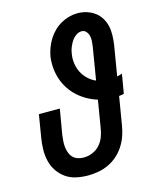

<svg xmlns="http://www.w3.org/2000/svg" viewBox="-113 -819 726 904"><g transform="rotate(-15 250.0 -367.5)"><path d="M204 8Q175 8 147 2Q119 -4 96.5 -19.5Q74 -35 58.5 -58Q43 -81 36.5 -108Q30 -135 30.5 -164Q31 -193 36 -222L54 -331H156L135 -208Q133 -193 132 -178Q131 -163 132.5 -149Q134 -135 139 -121.5Q144 -108 153.5 -98Q163 -88 177 -83.5Q191 -79 206 -79Q227 -79 248 -87.5Q269 -96 284 -112.5Q299 -129 307 -150Q315 -171 318 -192L340 -325Q314 -333 290 -346.5Q266 -360 246 -378Q226 -396 211 -419Q196 -442 187 -468Q178 -494 175.5 -523Q173 -552 177 -580Q181 -601 188.5 -621Q196 -641 207.5 -659.5Q219 -678 235 -694Q251 -710 270.5 -721Q290 -732 310.5 -737.5Q331 -743 352 -743Q375 -743 396 -736.5Q417 -730 434.5 -717.5Q452 -705 463.5 -686.5Q475 -668 480 -647Q485 -626 484.5 -603Q484 -580 481 -557L456 -407Q462 -408 468 -410Q474 -412 481 -414L465 -320Q459 -318 453 -317.5Q447 -317 441 -316L418 -178Q414 -153 405.5 -128.5Q397 -104 382.5 -81.5Q368 -59 347.5 -41Q327 -23 303 -12Q279 -1 253.5 3.5Q228 8 204 8ZM355 -414 381 -571Q383 -584 384 -598Q385 -612 382 -624.5Q379 -637 370.5 -646.5Q362 -656 349 -656Q334 -656 320.5 -646Q307 -636 298.5 -622.5Q290 -609 284.5 -594.5Q279 -580 277 -565Q273 -542 276.5 -518Q280 -494 290.5 -474Q301 -454 317.5 -438.5Q334 -423 355 -414Z"/></g></svg>

Font: Iosevka Curly Slab Oblique
Style: Bold
Weight: 700
Italic angle: -9°
Monospace: yes
Designer: Belleve Invis
Foundry: Belleve Invis
Version: Version 11.1.0; ttfautohint (v1.8.3)